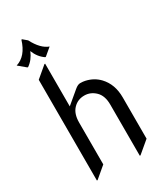

<svg xmlns="http://www.w3.org/2000/svg" viewBox="-235 -1056 1016 1173"><g transform="rotate(-30 273.5 -469.0)"><path d="M118.7 -956.5H123.5L152.3 -932.1Q193.4 -853 247.1 -834L195.8 -791H190.9Q150.4 -818.4 130.9 -868.7Q109.9 -817.9 70.8 -791H65.9L14.6 -834Q88.4 -856.4 118.7 -956.5ZM87.9 19.5V-690.9L166 -756.8H170.9V-455.6L258.8 -529.3Q279.8 -546.9 296.4 -546.9Q316.9 -546.9 331.1 -543.5Q386.7 -531.2 423.8 -492.2Q478.5 -434.1 478.5 -341.8V-50.3L395.5 19.5H390.6V-341.8Q390.6 -403.8 357.9 -436Q324.2 -468.8 280.3 -468.8Q233.4 -468.8 202.6 -436.5Q170.9 -403.8 170.9 -341.8V-46.4L92.8 19.5Z"/></g></svg>

Font: Gothica
Style: Book
Weight: 400
Designer: Wojciech Kalinowski "wmk69" (wmk69@o2.pl)
Foundry: Wojciech Kalinowski "wmk69" (wmk69@o2.pl)
Version: Version 2.1.0; 2021-05-14